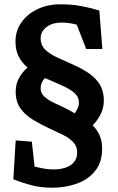

<svg xmlns="http://www.w3.org/2000/svg" viewBox="-20 -712 547 893"><path d="M224 161Q169 161 126 149.5Q83 138 42 122L53 -59L128 -53L141 63Q158 67 180.5 71.5Q203 76 229 76Q259 76 284 68Q309 60 324 42Q339 24 339 -3Q339 -32 320 -51.5Q301 -71 271.5 -85.5Q242 -100 211 -114Q170 -133 133.5 -155Q97 -177 75 -208Q53 -239 53 -286Q53 -321 68.5 -349Q84 -377 108 -398Q82 -420 67 -449Q52 -478 52 -519Q52 -568 79 -607Q106 -646 153.5 -669Q201 -692 262 -692Q315 -692 359.5 -683.5Q404 -675 442 -663L456 -484H381L337 -597Q324 -601 306 -604Q288 -607 266 -607Q236 -607 214.5 -597Q193 -587 181 -571Q169 -555 169 -534Q169 -502 190.5 -481Q212 -460 246.5 -444.5Q281 -429 321 -411Q377 -386 408 -360Q439 -334 451 -305.5Q463 -277 463 -245Q463 -210 448 -180.5Q433 -151 411 -129Q433 -107 444 -81Q455 -55 455 -21Q455 43 422 83.5Q389 124 336 142.5Q283 161 224 161ZM327 -185Q335 -195 341 -208Q347 -221 347 -234Q347 -255 335.5 -269.5Q324 -284 304 -296Q284 -308 258 -319Q241 -327 223 -334.5Q205 -342 189 -349Q180 -340 174.5 -327.5Q169 -315 169 -301Q169 -278 187.5 -261.5Q206 -245 236 -231.5Q266 -218 301 -200Q308 -196 314.5 -192.5Q321 -189 327 -185Z"/></svg>

Font: Kreon Medium
Style: Regular
Weight: 500
Version: Version 2.002